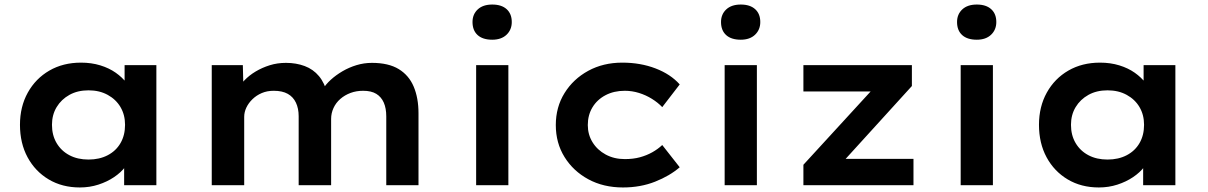

<svg xmlns="http://www.w3.org/2000/svg" viewBox="-20 -816 5321 846"><path d="M332 10Q254 10 194.5 -25.5Q135 -61 101.5 -123Q68 -185 68 -266Q68 -346 102.5 -408Q137 -470 197.5 -505Q258 -540 337 -540Q383 -540 422 -528Q461 -516 490 -495.5Q519 -475 537.5 -450.5Q556 -426 561 -399L529 -400V-529H669V0H527V-135L557 -132Q551 -106 532 -81Q513 -56 482.5 -35.5Q452 -15 413.5 -2.5Q375 10 332 10ZM370 -113Q418 -113 454.5 -132Q491 -151 511 -185.5Q531 -220 531 -266Q531 -310 511 -344Q491 -378 454.5 -398Q418 -418 370 -418Q322 -418 286 -398Q250 -378 229.5 -344Q209 -310 209 -266Q209 -220 229.5 -185.5Q250 -151 286 -132Q322 -113 370 -113Z M913 0V-529H1050L1053 -412L1024 -416Q1036 -440 1057 -462Q1078 -484 1106.5 -501Q1135 -518 1168.5 -528.5Q1202 -539 1240 -539Q1285 -539 1322.5 -525Q1360 -511 1385.5 -480.5Q1411 -450 1423 -401L1393 -405L1401 -421Q1415 -444 1437.5 -464.5Q1460 -485 1489 -502Q1518 -519 1551 -529Q1584 -539 1619 -539Q1692 -539 1737 -511.5Q1782 -484 1803 -434Q1824 -384 1824 -317V0H1682V-303Q1682 -339 1671 -364Q1660 -389 1638 -402.5Q1616 -416 1580 -416Q1550 -416 1524.5 -406.5Q1499 -397 1479.5 -380Q1460 -363 1449.5 -340Q1439 -317 1439 -292V0H1296V-304Q1296 -338 1284 -363.5Q1272 -389 1248 -402.5Q1224 -416 1186 -416Q1157 -416 1133.5 -406Q1110 -396 1092.5 -379Q1075 -362 1065.5 -342Q1056 -322 1056 -301V0Z M2078 0V-529H2220V0ZM2149 -641Q2107 -641 2084.5 -661.5Q2062 -682 2062 -719Q2062 -753 2085 -774.5Q2108 -796 2149 -796Q2190 -796 2212.5 -775.5Q2235 -755 2235 -719Q2235 -685 2212 -663Q2189 -641 2149 -641Z M2725 10Q2639 10 2572.5 -26Q2506 -62 2467.5 -124Q2429 -186 2429 -265Q2429 -344 2467.5 -406Q2506 -468 2572 -504Q2638 -540 2722 -540Q2802 -540 2868.5 -514.5Q2935 -489 2975 -444L2898 -344Q2879 -364 2852.5 -380.5Q2826 -397 2795.5 -406.5Q2765 -416 2733 -416Q2685 -416 2648 -396.5Q2611 -377 2590.5 -343Q2570 -309 2570 -265Q2570 -223 2591 -189Q2612 -155 2649 -135Q2686 -115 2733 -115Q2770 -115 2799.5 -123Q2829 -131 2854 -145Q2879 -159 2898 -177L2975 -79Q2931 -41 2866.5 -15.5Q2802 10 2725 10Z M3173 0V-529H3315V0ZM3244 -641Q3202 -641 3179.5 -661.5Q3157 -682 3157 -719Q3157 -753 3180 -774.5Q3203 -796 3244 -796Q3285 -796 3307.5 -775.5Q3330 -755 3330 -719Q3330 -685 3307 -663Q3284 -641 3244 -641Z M3520 0V-90L3852 -452L3859 -413H3520V-529H3998V-437L3677 -84L3667 -116H4005V0Z M4213 0V-529H4355V0ZM4284 -641Q4242 -641 4219.5 -661.5Q4197 -682 4197 -719Q4197 -753 4220 -774.5Q4243 -796 4284 -796Q4325 -796 4347.5 -775.5Q4370 -755 4370 -719Q4370 -685 4347 -663Q4324 -641 4284 -641Z M4822 10Q4744 10 4684.5 -25.5Q4625 -61 4591.5 -123Q4558 -185 4558 -266Q4558 -346 4592.5 -408Q4627 -470 4687.5 -505Q4748 -540 4827 -540Q4873 -540 4912 -528Q4951 -516 4980 -495.5Q5009 -475 5027.5 -450.5Q5046 -426 5051 -399L5019 -400V-529H5159V0H5017V-135L5047 -132Q5041 -106 5022 -81Q5003 -56 4972.5 -35.5Q4942 -15 4903.5 -2.5Q4865 10 4822 10ZM4860 -113Q4908 -113 4944.5 -132Q4981 -151 5001 -185.5Q5021 -220 5021 -266Q5021 -310 5001 -344Q4981 -378 4944.5 -398Q4908 -418 4860 -418Q4812 -418 4776 -398Q4740 -378 4719.5 -344Q4699 -310 4699 -266Q4699 -220 4719.5 -185.5Q4740 -151 4776 -132Q4812 -113 4860 -113Z"/></svg>

Font: Lexend Exa SemiBold
Style: Regular
Weight: 600
Designer: Bonnie Shaver-Troup, Thomas Jockin
Foundry: Lexend
Version: Version 1.007